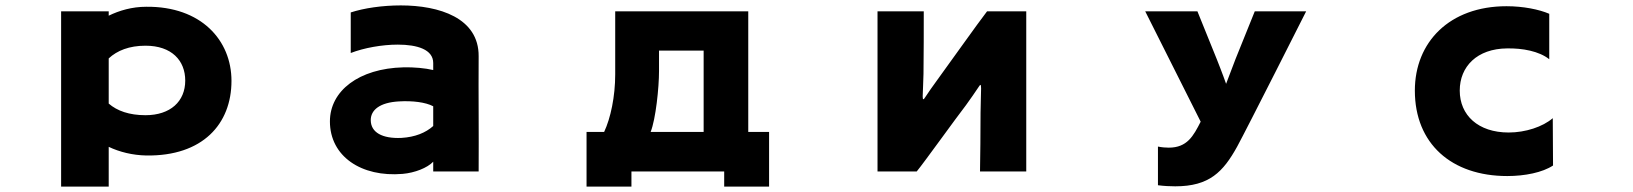

<svg xmlns="http://www.w3.org/2000/svg" viewBox="-20 -570 6040 710"><path d="M836 -271C836 -421 724 -547 521 -545C468 -545 421 -531 382 -512V-528H206V120H382V-27C422 -8 470 4 521 5C729 8 836 -111 836 -271ZM382 -187V-354C413 -383 458 -401 518 -401C615 -401 665 -346 665 -272C665 -195 610 -144 518 -144C458 -144 413 -160 382 -187Z M1582 28V64H1750C1751 -81 1749 -221 1750 -362C1751 -504 1604 -550 1462 -550C1394 -550 1326 -540 1277 -524V-374C1326 -393 1393 -405 1451 -405C1523 -405 1582 -387 1582 -337V-311C1553 -318 1510 -322 1472 -321C1307 -317 1200 -234 1200 -121C1200 8 1316 86 1469 73C1514 69 1560 51 1582 28ZM1582 -177V-104C1554 -79 1515 -63 1464 -60C1394 -57 1351 -80 1351 -126C1351 -163 1384 -191 1455 -195C1505 -198 1554 -192 1582 -177Z M2658 64V120H2824V-82H2747V-528H2255V-295C2255 -213 2238 -133 2214 -82H2149V120H2315V64ZM2417 -307V-383H2582V-82H2386C2405 -130 2417 -246 2417 -307Z M3604 64H3775V-528H3630C3598 -487 3481 -322 3445 -273C3429 -251 3414 -230 3401 -210C3395 -200 3392 -200 3392 -214C3392 -226 3395 -277 3395 -297C3396 -343 3396 -490 3396 -528H3225V64H3370C3398 30 3514 -132 3552 -181C3568 -203 3586 -229 3600 -250C3605 -258 3608 -260 3608 -243C3608 -226 3606 -175 3606 -153C3606 -107 3605 36 3604 64Z M4810 -528H4620L4549 -352C4549 -352 4526 -291 4514 -260C4503 -292 4480 -350 4480 -350L4408 -528H4215L4420 -120C4393 -67 4370 -24 4302 -24C4290 -24 4277 -25 4262 -28V115C4285 118 4307 119 4326 119C4452 119 4503 66 4555 -28C4591 -94 4810 -528 4810 -528Z M5723 42 5722 -133C5685 -101 5621 -80 5559 -80C5446 -80 5378 -144 5378 -235C5378 -324 5442 -390 5553 -391C5610 -392 5671 -381 5709 -351V-519C5672 -535 5613 -547 5551 -547C5340 -547 5212 -414 5212 -235C5212 -39 5347 81 5554 81C5618 81 5684 68 5723 42Z"/></svg>

Font: LINE Seed JP App_OTF ExtraBold
Style: Regular
Weight: 800
Designer: LINE & Fontrix & Fontworks
Version: Version 1.013